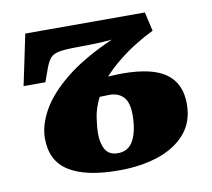

<svg xmlns="http://www.w3.org/2000/svg" viewBox="-66 -610 767 694"><g transform="rotate(-10 317.5 -263.0)"><path d="M317 10Q197 10 135 -28.5Q73 -67 73 -150Q73 -199 103.5 -253Q134 -307 200 -360Q266 -413 373 -460Q339 -457 307.5 -456Q276 -455 246 -455Q203 -455 180.5 -451Q158 -447 147.5 -435.5Q137 -424 128 -400L110 -350H30L69 -536H508L524 -466Q496 -453 461.5 -432Q427 -411 394 -384.5Q361 -358 337 -331Q355 -332 367.5 -332.5Q380 -333 388 -333Q499 -333 549.5 -296Q600 -259 600 -185Q600 -119 563 -76Q526 -33 462.5 -11.5Q399 10 317 10ZM324 -52Q364 -52 382 -87.5Q400 -123 400 -180Q400 -225 381.5 -245Q363 -265 330 -265Q311 -265 294 -264Q275 -226 270 -190.5Q265 -155 265 -135Q265 -98 278.5 -75Q292 -52 324 -52Z"/></g></svg>

Font: Noto Serif Black
Style: Italic
Weight: 900
Italic angle: -12°
Designer: Monotype Design Team
Foundry: Monotype Imaging Inc.
Version: Version 2.013